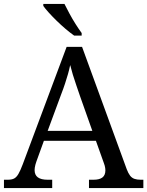

<svg xmlns="http://www.w3.org/2000/svg" viewBox="-20 -951 745 971"><path d="M0 0V-42H19Q39 -42 51 -48Q63 -54 73 -71Q83 -88 95 -120L317 -714H395L621 -95Q629 -74 638 -62.5Q647 -51 660 -46.5Q673 -42 692 -42H705V0H430V-42H453Q483 -42 498 -53.5Q513 -65 513 -90Q513 -96 512 -101.5Q511 -107 509.5 -113.5Q508 -120 505 -127L465 -239H202L164 -134Q161 -126 159 -118Q157 -110 156 -103.5Q155 -97 155 -91Q155 -66 171.5 -54Q188 -42 221 -42H244V0ZM221 -289H447L385 -464Q375 -494 365.5 -521Q356 -548 348.5 -573Q341 -598 335 -622Q330 -598 323.5 -575.5Q317 -553 309 -528.5Q301 -504 289 -473ZM355 -771Q335 -785 312 -804.5Q289 -824 266.5 -846Q244 -868 226 -888Q208 -908 199 -921V-931H306Q317 -909 331.5 -882Q346 -855 362.5 -829Q379 -803 393 -784V-771Z"/></svg>

Font: Noto Serif Bengali
Style: Regular
Weight: 400
Designer: Juan Bruce, Universal Thirst, Indian Type Foundry and the Monotype Design Team.
Foundry: Monotype Imaging Inc.
Version: Version 2.003